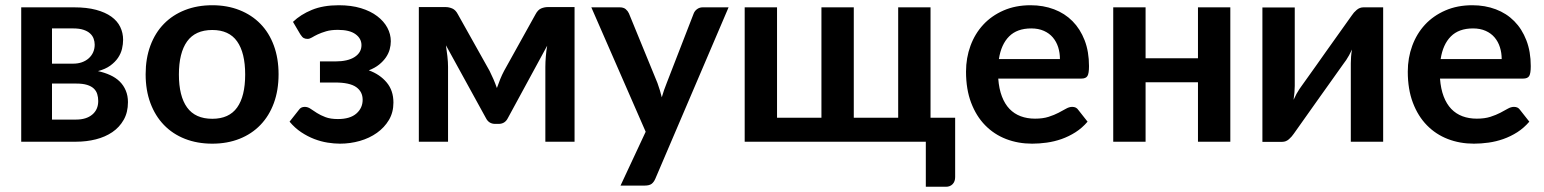

<svg xmlns="http://www.w3.org/2000/svg" viewBox="-20 -541 5896 733"><path d="M61 -513H263Q311.5 -513 346.8 -503.5Q382 -494 405 -477.5Q428 -461 439 -438.2Q450 -415.5 450 -389Q450 -372.5 445.8 -354.5Q441.5 -336.5 430.5 -320.2Q419.5 -304 401 -290.5Q382.5 -277 354 -269.5Q379.5 -264 400.8 -254.2Q422 -244.5 437 -229.8Q452 -215 460.2 -195.2Q468.5 -175.5 468.5 -151Q468.5 -112 452.2 -83.5Q436 -55 408.8 -36.5Q381.5 -18 345.8 -9Q310 0 271 0H61ZM178.5 -222V-84.5H270.5Q309.5 -84.5 332.2 -103.5Q355 -122.5 355 -155.5Q355 -169.5 351.2 -181.8Q347.5 -194 338 -203Q328.5 -212 312.2 -217Q296 -222 271 -222ZM178.5 -298H259.5Q277.5 -298 292.5 -303.2Q307.5 -308.5 318.5 -318.2Q329.5 -328 335.5 -341.2Q341.5 -354.5 341.5 -370.5Q341.5 -382 337.5 -393.2Q333.5 -404.5 324 -413.2Q314.5 -422 298.8 -427.2Q283 -432.5 259.5 -432.5H178.5Z M790.5 -521Q847.5 -521 894.2 -502.5Q941 -484 974.2 -450Q1007.5 -416 1025.5 -367Q1043.5 -318 1043.5 -257.5Q1043.5 -196.5 1025.5 -147.5Q1007.5 -98.5 974.2 -64Q941 -29.5 894.2 -11Q847.5 7.5 790.5 7.5Q733 7.5 686 -11Q639 -29.5 605.8 -64Q572.5 -98.5 554.2 -147.5Q536 -196.5 536 -257.5Q536 -318 554.2 -367Q572.5 -416 605.8 -450Q639 -484 686 -502.5Q733 -521 790.5 -521ZM790.5 -87.5Q854.5 -87.5 885.2 -130.5Q916 -173.5 916 -256.5Q916 -339.5 885.2 -383Q854.5 -426.5 790.5 -426.5Q725.5 -426.5 694.2 -382.8Q663 -339 663 -256.5Q663 -174 694.2 -130.8Q725.5 -87.5 790.5 -87.5Z M1098.5 -457.5Q1127.5 -485.5 1170.5 -503.2Q1213.5 -521 1273.5 -521Q1321 -521 1358 -509.8Q1395 -498.5 1420.2 -479.2Q1445.5 -460 1458.8 -435.2Q1472 -410.5 1472 -383.5Q1472 -368.5 1467.8 -352.8Q1463.5 -337 1453.5 -322.2Q1443.5 -307.5 1427.5 -294.5Q1411.5 -281.5 1388 -272.5Q1430.5 -257 1456.2 -226.2Q1482 -195.5 1482 -149.5Q1482 -112 1464.8 -83Q1447.5 -54 1419 -33.8Q1390.5 -13.5 1353.8 -3Q1317 7.5 1278 7.5Q1256 7.5 1230.8 3.5Q1205.5 -0.5 1180 -10.2Q1154.5 -20 1130 -36.2Q1105.5 -52.5 1085.5 -76.5L1121 -121.5Q1128.5 -133 1143.5 -133Q1155 -133 1165.5 -125.8Q1176 -118.5 1189.8 -109.8Q1203.5 -101 1222.5 -93.8Q1241.5 -86.5 1270 -86.5Q1316.5 -86.5 1340.5 -107.5Q1364.5 -128.5 1364.5 -160Q1364.5 -191 1339.8 -208.5Q1315 -226 1259.5 -226H1201.5V-306.5H1259.5Q1308 -306.5 1334 -323.5Q1360 -340.5 1360 -368.5Q1360 -394 1337.2 -410.5Q1314.5 -427 1270 -427Q1243.5 -427 1225 -421.5Q1206.5 -416 1193.2 -409.8Q1180 -403.5 1171 -398Q1162 -392.5 1154 -392.5Q1145.5 -392.5 1139.5 -395.8Q1133.5 -399 1126.5 -410Z M1849 -270.5Q1856.5 -255.5 1863.8 -238.8Q1871 -222 1877 -205Q1883 -222.5 1889.8 -239Q1896.5 -255.5 1904.5 -270.5L2024.5 -486.5Q2033.5 -503.5 2046 -508.8Q2058.5 -514 2071.5 -514H2173.5V0H2062V-286Q2062 -303.5 2063.8 -325.5Q2065.5 -347.5 2069 -366.5L1918.5 -89.5Q1907.5 -68 1883.5 -68H1870.5Q1846.5 -68 1835.5 -89.5L1682.5 -368Q1685.5 -349 1688 -326.2Q1690.5 -303.5 1690.5 -286V0H1579V-514H1681Q1694 -514 1706.8 -508.5Q1719.5 -503 1728 -486.5L1849 -270.5Z M2482 141Q2476.5 154 2467.8 160.8Q2459 167.5 2441 167.5H2349L2445 -38L2237.5 -513H2346Q2360.5 -513 2368.8 -506Q2377 -499 2381 -490L2490 -224Q2500 -196.5 2506.5 -169.5Q2510.5 -183.5 2515.2 -197.2Q2520 -211 2525.5 -224.5L2628.5 -490Q2632.5 -500 2641.8 -506.5Q2651 -513 2662.5 -513H2761.5Z M2823 -513H2946.5V-91.5H3116V-513H3239.5V-91.5H3409V-513H3532.5V-91.5H3626.5V135Q3626.5 152 3616.8 162Q3607 172 3591.5 172H3514.5V0H2823Z M3914.5 -521Q3963 -521 4004 -505.5Q4045 -490 4074.5 -460.2Q4104 -430.5 4120.8 -387.2Q4137.5 -344 4137.5 -288.5Q4137.5 -260.5 4131.5 -250.8Q4125.5 -241 4108.5 -241H3791Q3794 -201.5 3805 -172.8Q3816 -144 3834 -125.2Q3852 -106.5 3876.8 -97.2Q3901.5 -88 3931.5 -88Q3961.5 -88 3983.2 -95Q4005 -102 4021.2 -110.5Q4037.5 -119 4049.8 -126Q4062 -133 4073.5 -133Q4089 -133 4096.5 -121.5L4132 -76.5Q4111.5 -52.5 4086 -36.2Q4060.5 -20 4032.8 -10.2Q4005 -0.5 3976.2 3.5Q3947.5 7.5 3920.5 7.5Q3867 7.5 3821 -10.2Q3775 -28 3741 -62.8Q3707 -97.5 3687.5 -148.8Q3668 -200 3668 -267.5Q3668 -320 3685 -366.2Q3702 -412.5 3733.8 -446.8Q3765.5 -481 3811.2 -501Q3857 -521 3914.5 -521ZM3917 -432.5Q3863 -432.5 3832.5 -402Q3802 -371.5 3793.5 -315.5H4026.5Q4026.5 -339.5 4019.8 -360.8Q4013 -382 3999.5 -398Q3986 -414 3965.2 -423.2Q3944.5 -432.5 3917 -432.5Z M4677 -513V0H4553.5V-227H4353.5V0H4230V-513H4353.5V-318.5H4553.5V-513Z M4799.5 0.5V-512.5H4923V-213Q4923 -201.5 4921.8 -187.8Q4920.5 -174 4918.5 -160Q4929.5 -184.5 4940.5 -200.5Q4941 -201.5 4950 -214Q4959 -226.5 4973.2 -246.5Q4987.5 -266.5 5005.5 -291.8Q5023.5 -317 5042 -343.5Q5085.5 -405 5141 -482.5Q5148 -493.5 5159.5 -503.2Q5171 -513 5185.5 -513H5260.5V0H5137V-299.5Q5137 -311 5138 -324.5Q5139 -338 5141.5 -352Q5136 -340.5 5130.5 -330.2Q5125 -320 5119.5 -312Q5118.5 -311 5109.5 -298.2Q5100.5 -285.5 5086.2 -265.5Q5072 -245.5 5054 -220.2Q5036 -195 5017.5 -169Q4974 -107.5 4919 -30Q4912 -19.5 4900.8 -9.5Q4889.5 0.5 4875 0.5Z M5601 -521Q5649.5 -521 5690.5 -505.5Q5731.5 -490 5761 -460.2Q5790.5 -430.5 5807.2 -387.2Q5824 -344 5824 -288.5Q5824 -260.5 5818 -250.8Q5812 -241 5795 -241H5477.5Q5480.5 -201.5 5491.5 -172.8Q5502.5 -144 5520.5 -125.2Q5538.5 -106.5 5563.2 -97.2Q5588 -88 5618 -88Q5648 -88 5669.8 -95Q5691.5 -102 5707.8 -110.5Q5724 -119 5736.2 -126Q5748.5 -133 5760 -133Q5775.5 -133 5783 -121.5L5818.5 -76.5Q5798 -52.5 5772.5 -36.2Q5747 -20 5719.2 -10.2Q5691.5 -0.5 5662.8 3.5Q5634 7.5 5607 7.5Q5553.5 7.5 5507.5 -10.2Q5461.5 -28 5427.5 -62.8Q5393.5 -97.5 5374 -148.8Q5354.5 -200 5354.5 -267.5Q5354.5 -320 5371.5 -366.2Q5388.5 -412.5 5420.2 -446.8Q5452 -481 5497.8 -501Q5543.5 -521 5601 -521ZM5603.5 -432.5Q5549.5 -432.5 5519 -402Q5488.5 -371.5 5480 -315.5H5713Q5713 -339.5 5706.2 -360.8Q5699.5 -382 5686 -398Q5672.5 -414 5651.8 -423.2Q5631 -432.5 5603.5 -432.5Z"/></svg>

Font: Lato
Style: Bold
Weight: 700
Designer: Lukasz Dziedzic
Foundry: tyPoland Lukasz Dziedzic
Version: Version 2.007; 2014-02-27